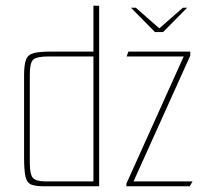

<svg xmlns="http://www.w3.org/2000/svg" viewBox="-20 -650 714 670"><path d="M437 -623H454L536 -551L618 -623H633L549 -538H521ZM133 0Q104 0 89 -6Q74 -12 69 -33.5Q64 -55 64 -101V-387Q64 -423 70.5 -441Q77 -459 97 -464.5Q117 -470 159 -470H306V-630H326V0ZM306 -17V-453H150Q108 -453 96 -442Q84 -431 84 -390V-82Q84 -40 95.5 -28.5Q107 -17 138 -17ZM421 -9 621 -453H422L428 -470H644V-456L446 -17H652L642 0H421Z"/></svg>

Font: Smooch Sans Thin
Style: Regular
Weight: 100
Designer: Robert E. Leuschke
Foundry: Robert E. Leuschke
Version: Version 1.010